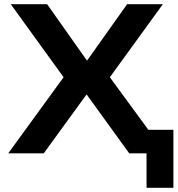

<svg xmlns="http://www.w3.org/2000/svg" viewBox="-20 -725 840 908"><path d="M673 163V0H616V-111H800V163ZM19 0 302 -389 303 -329 31 -705H203L393 -436H390L581 -705H750L478 -330V-389L763 0H591L387 -282H392L187 0Z"/></svg>

Font: Nunito Sans 7pt SemiExpanded
Style: Bold
Weight: 700
Width: 6
Designer: Vernon Adams
Foundry: Vernon Adams
Version: Version 3.101;gftools[0.9.27]